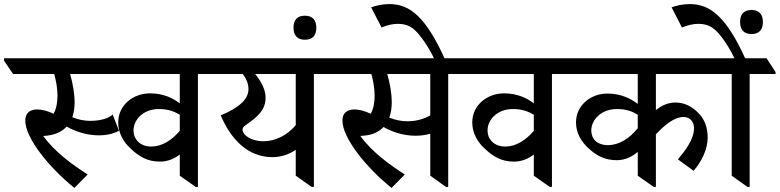

<svg xmlns="http://www.w3.org/2000/svg" viewBox="-65 -910 3825 942"><path d="M300 12 365 -54C291 -101 202 -166 147 -243C154 -243 161 -244 169 -245C209 -250 240 -265 262 -289C304 -265 361 -246 420 -246C460 -246 490 -254 519 -268L488 -348C467 -329 427 -317 378 -317C346 -317 316 -324 290 -335C297 -356 301 -381 301 -408C301 -453 292 -501 279 -547H513V-557L469 -624H-45V-612L-1 -547H201C210 -514 217 -477 217 -441C217 -409 212 -377 198 -352C168 -366 141 -373 118 -373C81 -373 59 -355 59 -318C59 -235 172 -91 300 12Z M720 -117C758 -117 792 -132 817 -152V-48L895 7H906V-547H1032V-557L988 -624H433V-612L477 -547H817V-403C783 -429 736 -452 671 -452C590 -452 515 -396 515 -309C515 -258 540 -213 578 -179C616 -144 656 -117 720 -117ZM590 -270C590 -321 636 -375 714 -375C753 -375 784 -367 817 -347V-268C776 -220 728 -191 677 -191C620 -191 590 -229 590 -270Z M1272 -139C1314 -139 1355 -153 1386 -175V-48L1464 7H1475V-547H1601V-557L1557 -624H942V-612L986 -547H1126C1141 -527 1154 -504 1154 -472C1154 -421 1104 -380 1018 -344C1068 -226 1151 -139 1272 -139ZM1153 -236C1135 -247 1125 -261 1125 -274C1125 -282 1129 -288 1139 -295C1205 -341 1238 -373 1238 -432C1238 -471 1215 -512 1187 -547H1386V-296C1345 -247 1287 -217 1227 -217C1196 -217 1171 -225 1153 -236Z M1431 -715C1467 -715 1487 -735 1487 -774C1487 -813 1467 -833 1431 -833C1394 -833 1375 -813 1375 -774C1375 -735 1395 -715 1431 -715Z M1856 12 1921 -54C1847 -101 1758 -166 1703 -243C1711 -244 1719 -244 1726 -245C1765 -249 1795 -264 1817 -287C1857 -263 1915 -244 1974 -244C2001 -244 2025 -248 2046 -254V-48L2123 7H2134V-547H2261V-557L2217 -624H1511V-612L1555 -547H1757C1766 -514 1773 -477 1773 -441C1773 -409 1768 -377 1754 -352C1724 -366 1697 -373 1674 -373C1637 -373 1615 -355 1615 -318C1615 -235 1728 -91 1856 12ZM1857 -408C1857 -453 1848 -501 1835 -547H2046V-344C2015 -326 1977 -315 1934 -315C1902 -315 1872 -322 1845 -333C1853 -355 1857 -380 1857 -408Z M2069 -615H2120C2026 -825 1947 -890 1846 -890C1808 -890 1779 -882 1756 -874L1807 -775C1831 -786 1862 -793 1886 -793C1932 -793 1962 -779 1999 -730C2020 -703 2044 -667 2069 -615Z M2457 -117C2495 -117 2529 -132 2554 -152V-48L2632 7H2643V-547H2769V-557L2725 -624H2170V-612L2214 -547H2554V-403C2520 -429 2473 -452 2408 -452C2327 -452 2252 -396 2252 -309C2252 -258 2277 -213 2315 -179C2353 -144 2393 -117 2457 -117ZM2327 -270C2327 -321 2373 -375 2451 -375C2490 -375 2521 -367 2554 -347V-268C2513 -220 2465 -191 2414 -191C2357 -191 2327 -229 2327 -270Z M2961 -124C3002 -124 3038 -142 3064 -165V-48L3142 7H3153V-251C3193 -294 3242 -336 3289 -336C3319 -336 3340 -314 3340 -281C3340 -226 3296 -170 3261 -128L3338 -72C3376 -115 3407 -177 3407 -235C3407 -288 3390 -328 3359 -358C3330 -387 3294 -407 3249 -407C3212 -407 3181 -392 3153 -370V-547H3488V-557L3444 -624H2679V-612L2723 -547H3064V-400C3030 -426 2982 -451 2915 -451C2836 -451 2761 -396 2761 -309C2761 -258 2786 -215 2824 -181C2860 -148 2900 -124 2961 -124ZM2836 -270C2836 -320 2882 -375 2962 -375C3001 -375 3032 -367 3064 -347V-281C3023 -230 2972 -198 2918 -198C2863 -198 2836 -230 2836 -270Z M3602 7H3613V-547H3740V-557L3696 -624H3398V-613L3442 -547H3525V-48Z M3543 -615H3595C3501 -825 3421 -890 3320 -890C3282 -890 3253 -882 3230 -874L3281 -775C3306 -786 3337 -793 3360 -793C3406 -793 3436 -779 3474 -730C3495 -703 3518 -667 3543 -615ZM3622 -743C3658 -743 3678 -763 3678 -802C3678 -841 3658 -861 3622 -861C3585 -861 3566 -841 3566 -802C3566 -763 3586 -743 3622 -743Z"/></svg>

Font: Noto Serif Devanagari Medium
Style: Regular
Weight: 500
Designer: Universal Thirst, Indian Type Foundry and the Monotype Design Team
Foundry: Monotype Imaging Inc.
Version: Version 2.004